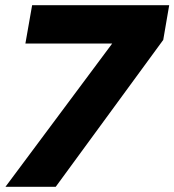

<svg xmlns="http://www.w3.org/2000/svg" viewBox="-20 -721 673 741"><path d="M610 -567 633 -701H104L78 -553H413L1 0H195Z"/></svg>

Font: Geom ExtraBold
Style: Bold Italic
Weight: 800
Italic angle: -10°
Version: Version 1.102